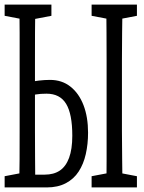

<svg xmlns="http://www.w3.org/2000/svg" viewBox="-37 -757 632 844"><path d="M82.5 66.9V10.7H159.2Q199.2 10.7 225.8 -7.1Q252.4 -24.9 266.6 -63Q280.8 -101.1 280.8 -160.6Q280.8 -255.9 253.7 -300.5Q226.6 -345.2 167.5 -345.2Q140.6 -345.2 120.8 -341.8Q101.1 -338.4 82.5 -332.5V-394Q108.4 -399.9 133.8 -402.8Q159.2 -405.8 182.6 -405.8Q235.4 -405.8 272.7 -376.2Q310.1 -346.7 330.1 -294.7Q350.1 -242.7 350.1 -173.3Q350.1 -123.5 340.1 -79.6Q330.1 -35.6 308.8 -2.9Q287.6 29.8 252.4 48.3Q217.3 66.9 168.5 66.9ZM47.4 66.9Q48.8 5.9 49.1 -55.9Q49.3 -117.7 49.3 -180.2Q49.3 -242.7 49.3 -305.2V-364.3Q49.3 -426.8 49.3 -488.8Q49.3 -550.8 49.3 -613.3Q49.3 -675.8 47.4 -736.8H118.2Q117.2 -676.8 116.9 -614.7Q116.7 -552.7 116.7 -490.5Q116.7 -428.2 116.7 -365.7V-305.2Q116.7 -242.7 116.7 -180.9Q116.7 -119.1 117.2 -57.1Q117.7 4.9 118.2 66.9ZM430.2 66.9Q431.6 5.9 431.6 -55.4Q431.6 -116.7 431.6 -179.7Q431.6 -242.7 431.6 -305.2V-364.3Q431.6 -426.8 431.6 -488.8Q431.6 -550.8 431.2 -613.3Q430.7 -675.8 430.2 -736.8H501.5Q500.5 -676.8 499.8 -614.7Q499 -552.7 499 -490.2Q499 -427.7 499 -364.3V-305.2Q499 -244.1 499 -181.6Q499 -119.1 500 -57.1Q501 4.9 501.5 66.9ZM-16.6 -687.5V-736.8H189V-687.5L96.7 -669.9H75.7ZM365.7 66.9V17.6L458.5 0H472.7L564.9 17.6V66.9ZM365.7 -687.5V-736.8H564.9V-687.5L472.7 -669.9H458.5ZM-16.6 66.9V17.6L75.7 0H82.5V66.9Z"/></svg>

Font: Scarab Serif
Style: Condensed
Weight: 400
Designer: John Roberts
Foundry: Scarab
Version: 1.0